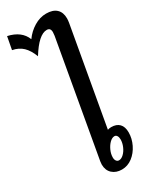

<svg xmlns="http://www.w3.org/2000/svg" viewBox="-288 -1050 887 1115"><g transform="rotate(-30 155.5 -492.5)"><path d="M334 -910Q334 -897 331 -880L216 -231Q227 -235 240 -235Q275 -235 294 -215.5Q313 -196 313 -158Q313 -117 294 -78Q275 -39 243 -14.5Q211 10 172 10Q133 10 108.5 -12.5Q84 -35 84 -74Q84 -81 86 -95L221 -859Q223 -877 223 -882Q223 -911 198 -911Q144 -911 78 -804Q60 -851 33.5 -876.5Q7 -902 -35 -910L-19 -995Q68 -976 94 -909Q121 -947 160.5 -971Q200 -995 242 -995Q287 -995 310.5 -973Q334 -951 334 -910ZM230 -180Q214 -180 198 -164.5Q182 -149 171 -125Q160 -101 160 -77Q160 -63 166.5 -54Q173 -45 184 -45Q200 -45 216 -60.5Q232 -76 242 -99.5Q252 -123 252 -146Q252 -161 246 -170.5Q240 -180 230 -180Z"/></g></svg>

Font: KoHo SemiBold
Style: Italic
Weight: 600
Italic angle: -10°
Version: Version 1.000; ttfautohint (v1.6)